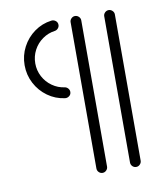

<svg xmlns="http://www.w3.org/2000/svg" viewBox="-65 -572 519 625"><g transform="rotate(-10 194.0 -259.5)"><path d="M35.2 -388.9Q35.2 -421.1 49.8 -448.9Q64.4 -476.7 89.6 -494.8Q114.8 -513 145.9 -517Q153.7 -518.1 160.2 -513.1Q166.7 -508.1 166.7 -499.6Q166.7 -493.3 162.4 -488.3Q158.1 -483.3 151.9 -482.2Q129.3 -479.3 110.6 -466.1Q91.9 -453 81.1 -432.6Q70.4 -412.2 70.4 -388.9Q70.4 -365.6 81.1 -345.2Q91.9 -324.8 110.6 -311.7Q129.3 -298.5 151.9 -295.6Q158.1 -294.4 162.4 -289.4Q166.7 -284.4 166.7 -278.1Q166.7 -269.6 160.2 -264.6Q153.7 -259.6 145.9 -260.7Q114.8 -264.8 89.6 -283Q64.4 -301.1 49.8 -328.9Q35.2 -356.7 35.2 -388.9ZM224.4 0Q217.4 0 212.2 -5.2Q207 -10.4 207 -17.8V-501.1Q207 -508.1 212.2 -513.3Q217.4 -518.5 224.4 -518.5Q231.5 -518.5 236.9 -513.3Q242.2 -508.1 242.2 -501.1V-17.8Q242.2 -10.7 237 -5.4Q231.9 0 224.4 0ZM335.6 0Q328.5 0 323.3 -5.2Q318.1 -10.4 318.1 -17.8V-501.1Q318.1 -508.1 323.3 -513.3Q328.5 -518.5 335.6 -518.5Q342.6 -518.5 348 -513.3Q353.3 -508.1 353.3 -501.1V-17.8Q353.3 -10.7 348.1 -5.4Q343 0 335.6 0Z"/></g></svg>

Font: 26F Galaxy Hebrew Light
Style: Regular
Weight: 300
Designer: C₂₉H₂₅N₃O₅
Version: Version 1.000